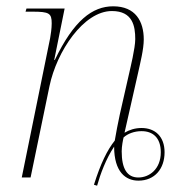

<svg xmlns="http://www.w3.org/2000/svg" viewBox="-20 -563 595 609"><path d="M278 23 288 26C298 -10 316 -59 342 -98C342 -17 379 10 419 10C471 10 502 -28 502 -80C502 -130 472 -157 429 -157C408 -157 390 -151 375 -142L418 -332C425 -364 436 -407 436 -438C436 -495 410 -543 339 -543C273 -543 214 -498 154 -373H152L185 -536H64L61 -526H83C136 -526 144 -521 144 -489C144 -472 141 -454 139 -442L49 0H77L137 -290C160 -400 245 -528 335 -528C401 -528 409 -480 409 -439C409 -410 393 -346 390 -332L360 -200C353 -168 349 -145 344 -117C320 -87 299 -44 278 23ZM419 0C383 0 366 -28 366 -83C366 -99 370 -119 372 -127C385 -139 406 -147 429 -147C463 -147 490 -128 490 -80C490 -26 453 0 419 0Z"/></svg>

Font: Noto Serif Display Thin
Style: Italic
Weight: 100
Italic angle: -12°
Designer: Monotype Design Team
Foundry: Monotype Imaging Inc.
Version: Version 2.009